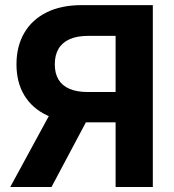

<svg xmlns="http://www.w3.org/2000/svg" viewBox="-20 -748 696 768"><path d="M591.3 0H442.4V-604.5H332.5Q288.1 -604.5 258.3 -591.1Q228.5 -577.6 213.9 -552.5Q199.2 -527.3 199.2 -490.7Q199.2 -454.6 213.9 -429.9Q228.5 -405.3 258.1 -392.6Q287.6 -379.9 332 -379.9H503.4V-258.8H311Q227.5 -258.8 168.2 -286.6Q108.9 -314.5 77.4 -366.5Q45.9 -418.5 45.9 -490.7Q45.9 -562.5 76.7 -615.7Q107.4 -668.9 165.8 -698.2Q224.1 -727.5 307.1 -727.5H591.3ZM186 0H21L200.7 -330.6H361.8Z"/></svg>

Font: Inter 16pt
Style: Bold
Weight: 700
Version: Version 4.001;git-66647c0bb